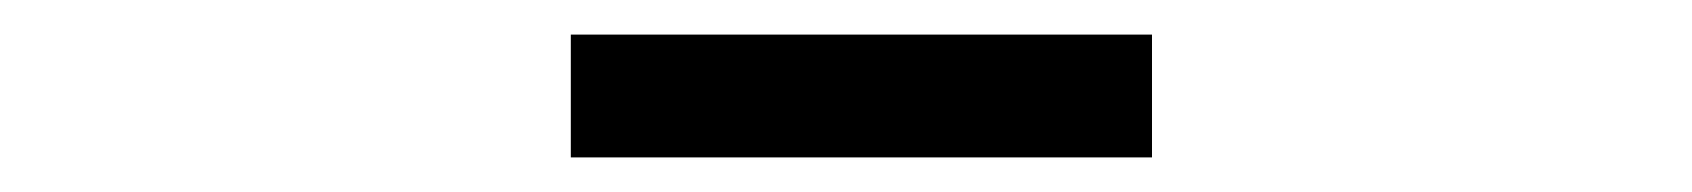

<svg xmlns="http://www.w3.org/2000/svg" viewBox="-20 -1429 978 111"><path d="M646 -1338H310V-1409H646Z"/></svg>

Font: lipipragatuchhi
Style: Regular
Weight: 400
Designer: Abhinash Majhi
Version: Version 1.000